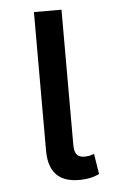

<svg xmlns="http://www.w3.org/2000/svg" viewBox="-44 -549 350 590"><g transform="rotate(-5 131.0 -254.0)"><path d="M177 9C198 9 219 6 239 -4L229 -67C220 -63 209 -61 200 -61C177 -61 168 -72 168 -101V-517H83V-90C83 -13 125 9 177 9Z"/></g></svg>

Font: Noto Sans Thai UI Condensed
Style: Regular
Weight: 400
Width: 3
Designer: Monotype Design Team
Foundry: Monotype Imaging Inc.
Version: Version 1.901